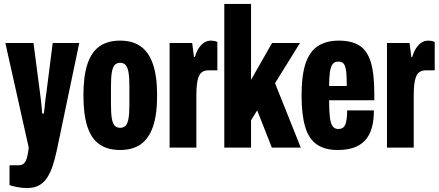

<svg xmlns="http://www.w3.org/2000/svg" viewBox="-20 -745 2214 969"><path d="M116 204Q91 204 65.5 199Q40 194 28 189V89H74Q92 89 101.5 79Q111 69 116.5 49Q122 29 125 0L7 -528H149L183 -268Q185 -254 187 -236Q189 -218 190.5 -201.5Q192 -185 193 -172H201Q203 -183 204.5 -196.5Q206 -210 207.5 -225.5Q209 -241 211 -256Q213 -271 215 -284L246 -528H380L267 12Q257 59 245 94.5Q233 130 216 154.5Q199 179 175 191.5Q151 204 116 204Z M586 12Q523 12 482 -16.5Q441 -45 421 -106Q401 -167 401 -264Q401 -360 421 -421Q441 -482 482 -511Q523 -540 586 -540Q649 -540 690 -511Q731 -482 752 -421Q773 -360 773 -264Q773 -167 752 -106Q731 -45 690 -16.5Q649 12 586 12ZM586 -100Q604 -100 614 -110.5Q624 -121 628.5 -146.5Q633 -172 633 -217V-309Q633 -355 628.5 -380.5Q624 -406 614 -417Q604 -428 586 -428Q569 -428 559 -417Q549 -406 544.5 -380.5Q540 -355 540 -309V-217Q540 -172 544.5 -146.5Q549 -121 559 -110.5Q569 -100 586 -100Z M836 0V-528H950L959 -457H963Q971 -483 982.5 -501Q994 -519 1009.5 -529.5Q1025 -540 1045 -540Q1052 -540 1060.5 -538.5Q1069 -537 1077 -533V-390H1031Q1013 -390 1001 -382Q989 -374 982.5 -357.5Q976 -341 973.5 -316.5Q971 -292 971 -259V0Z M1112 0V-725H1247V-342L1353 -528H1494L1368 -325L1498 0H1352L1278 -188L1247 -138V0Z M1684 12Q1620 12 1579.5 -15.5Q1539 -43 1520.5 -104Q1502 -165 1502 -264Q1502 -365 1522.5 -425.5Q1543 -486 1585 -513Q1627 -540 1690 -540Q1753 -540 1792.5 -516Q1832 -492 1850.5 -434Q1869 -376 1869 -273V-239H1641Q1641 -188 1644.5 -156Q1648 -124 1658 -109Q1668 -94 1687 -94Q1700 -94 1708.5 -99Q1717 -104 1722 -115Q1727 -126 1729.5 -144Q1732 -162 1732 -188H1867Q1867 -136 1856 -98.5Q1845 -61 1822.5 -36.5Q1800 -12 1765.5 0Q1731 12 1684 12ZM1641 -311H1730Q1730 -346 1728.5 -369.5Q1727 -393 1722.5 -407.5Q1718 -422 1709.5 -428Q1701 -434 1687 -434Q1668 -434 1658.5 -421Q1649 -408 1645 -381Q1641 -354 1641 -311Z M1933 0V-528H2047L2056 -457H2060Q2068 -483 2079.5 -501Q2091 -519 2106.5 -529.5Q2122 -540 2142 -540Q2149 -540 2157.5 -538.5Q2166 -537 2174 -533V-390H2128Q2110 -390 2098 -382Q2086 -374 2079.5 -357.5Q2073 -341 2070.5 -316.5Q2068 -292 2068 -259V0Z"/></svg>

Font: Archivo ExtraCondensed ExtraBold
Style: Regular
Weight: 800
Width: 2
Designer: Hector Gatti
Foundry: Omnibus-Type
Version: Version 2.001